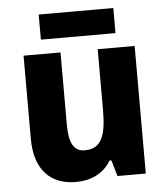

<svg xmlns="http://www.w3.org/2000/svg" viewBox="-52 -817 715 823"><g transform="rotate(-5 305.0 -405.5)"><path d="M466 -770H145V-662H466ZM543 -600H384V-341C384 -233 366 -173 291 -173C244 -173 224 -212 224 -288V-600H65V-243C65 -107 134 -41 242 -41C306 -41 361 -66 393 -120H401L421 -51H543Z"/></g></svg>

Font: Noto Sans Tamil UI SemiCondensed ExtraBold
Style: Regular
Weight: 800
Width: 4
Designer: Jelle Bosma - Monotype Design Team
Foundry: Monotype Imaging Inc.
Version: Version 2.004